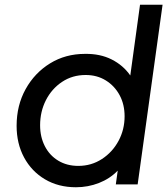

<svg xmlns="http://www.w3.org/2000/svg" viewBox="-20 -777 709 809"><path d="M300 12Q226 12 169.5 -21.5Q113 -55 81.5 -113.5Q50 -172 50 -247Q50 -333 88 -401.5Q126 -470 191 -510Q256 -550 338 -550Q402 -551 450.5 -526.5Q499 -502 529 -459L570 -757H665L560 0H468L476 -58Q443 -24 397 -6Q351 12 300 12ZM310 -78Q365 -78 409.5 -107Q454 -136 479.5 -183.5Q505 -231 505 -287Q505 -337 484 -376Q463 -415 426 -438Q389 -461 341 -461Q285 -461 241.5 -432Q198 -403 173.5 -355Q149 -307 149 -249Q149 -200 169 -161Q189 -122 225.5 -100Q262 -78 310 -78Z"/></svg>

Font: Plus Jakarta Sans Medium
Style: Italic
Weight: 500
Italic angle: -8°
Designer: Gumpita Rahayu
Foundry: Tokotype
Version: Version 2.071; ttfautohint (v1.8.4.7-5d5b);gftools[0.9.29]